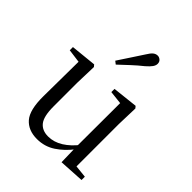

<svg xmlns="http://www.w3.org/2000/svg" viewBox="-227 -955 1107 1107"><g transform="rotate(45 326.5 -401.5)"><path d="M261 15Q190 15 151 -29.5Q112 -74 113 -186L116 -484L138 -467L33 -481V-507L190 -523L200 -511L196 -380V-185Q196 -105 221.5 -73Q247 -41 296 -41Q343 -41 386 -68Q429 -95 465 -142L488 -103H462Q423 -51 373 -18Q323 15 261 15ZM456 9 453 -114V-116L454 -471L373 -480V-506L528 -523L538 -511L534 -380V-35L610 -27V0ZM261 -624Q285 -661 309.5 -697.5Q334 -734 359 -773Q374 -798 386.5 -808Q399 -818 414 -818Q426 -818 436.5 -809Q447 -800 447 -784Q447 -771 437.5 -757Q428 -743 405 -723Q371 -696 340.5 -667.5Q310 -639 279 -610Z"/></g></svg>

Font: Noto Serif KR
Style: Regular
Weight: 400
Designer: Ryoko NISHIZUKA  (kana & ideographs); Frank Grießhammer (Latin, Greek & Cyrillic); Wenlong ZHANG  (bopomofo); Sandoll Co
Foundry: Adobe
Version: Version 2.003-H1;hotconv 1.1.1;makeotfexe 2.6.0